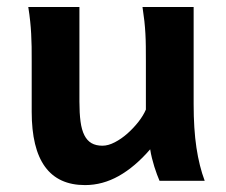

<svg xmlns="http://www.w3.org/2000/svg" viewBox="-20 -518 648 550"><path d="M437 0Q433.6 -7.8 429.7 -18.3Q425.8 -28.8 422.1 -40.5Q418.5 -52.2 415.3 -64.9Q412.1 -77.6 410.2 -90.3Q366.7 -40 320.3 -13.9Q273.9 12.2 223.6 12.2Q70.8 12.2 70.8 -197.8V-341.8Q70.8 -365.2 70.6 -384.3Q70.3 -403.3 69.3 -421.1Q68.4 -439 66.4 -457.5Q64.5 -476.1 61 -498H207.5V-227.1Q207.5 -193.8 210.7 -169.9Q213.9 -146 221.7 -130.6Q229.5 -115.2 242.2 -107.9Q254.9 -100.6 273.4 -100.6Q290 -100.6 308.8 -110.4Q327.6 -120.1 345 -135.5Q362.3 -150.9 376.5 -168.9Q390.6 -187 397.9 -204.1V-341.8Q397.9 -365.7 397.7 -385Q397.5 -404.3 396.5 -421.9Q395.5 -439.5 393.6 -457.5Q391.6 -475.6 388.2 -498H534.7V-219.7Q534.7 -148.4 542.7 -95Q550.8 -41.5 566.4 0Z"/></svg>

Font: Andika New Basic
Style: Bold
Weight: 700
Designer: Victor Gaultney, Annie Olsen, Pablo Ugerman
Foundry: SIL International
Version: Version 5.500; ttfautohint (v1.8.3)